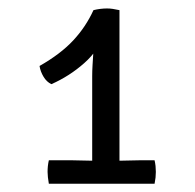

<svg xmlns="http://www.w3.org/2000/svg" viewBox="-20 -760 460 454"><path d="M262.5 -350.5H198V-580.5Q198 -592 198.8 -605.5Q199.5 -619 200.5 -633.2Q201.5 -647.5 201.5 -660.5L201 -736Q209 -738 217.2 -739Q225.5 -740 233 -740Q240 -740 246.5 -739Q253 -738 262.5 -736ZM151 -381Q159.5 -381 174.2 -380.5Q189 -380 198 -380H262.5Q270 -380 285.8 -380.5Q301.5 -381 310 -381H345.5Q347 -374.5 347.8 -367.5Q348.5 -360.5 348.5 -353.5Q348.5 -347.5 347.8 -340.2Q347 -333 345.5 -325.5H95.5Q92.5 -342.5 92.5 -353.5Q92.5 -360.5 93.2 -367.5Q94 -374.5 95.5 -381ZM73.5 -604Q123.5 -632.5 153.2 -664.5Q183 -696.5 201 -736L227 -682Q214 -641.5 179.2 -610.8Q144.5 -580 101.5 -561Q90 -566.5 82.8 -578.8Q75.5 -591 73.5 -604Z"/></svg>

Font: Signika
Style: Regular
Weight: 300
Designer: Anna Giedry
Foundry: Anna Giedry
Version: Version 2.000